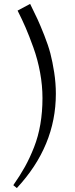

<svg xmlns="http://www.w3.org/2000/svg" viewBox="-20 -809 381 980"><path d="M47.9 136.2Q82.5 86.9 107.4 42Q132.3 -2.9 153.8 -57.6Q175.3 -112.3 186 -175Q196.8 -237.8 196.8 -308.1Q196.8 -372.6 184.6 -439Q172.4 -505.4 150.4 -566.4Q128.4 -627.4 110.8 -668Q93.3 -708.5 69.8 -754.9L133.8 -789.1Q157.7 -740.7 171.6 -710.7Q185.5 -680.7 205.8 -629.4Q226.1 -578.1 237.1 -536.4Q248 -494.6 256.6 -439.5Q265.1 -384.3 265.1 -330.1Q265.1 -63 65.9 150.9Z"/></svg>

Font: Dehuti
Style: Book
Weight: 400
Version: Version 1.2